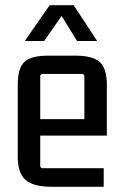

<svg xmlns="http://www.w3.org/2000/svg" viewBox="-20 -710 470 735"><path d="M262 -690 352 -553H275L216 -649L149 -553H75L170 -690ZM377 5H177Q108 5 78 -21Q48 -47 48 -110V-386Q48 -449 73.5 -473Q99 -497 165 -497H268Q334 -497 361.5 -473Q389 -449 389 -386V-191H134V-76Q134 -66 144 -66H377ZM144 -427Q134 -427 134 -417V-254H303V-417Q303 -427 293 -427Z"/></svg>

Font: Gemunu Libre Medium
Style: Regular
Weight: 500
Designer: Puspanada Ekanayake, Sola Matas, Pathum Egodawatta, Kosala Senevirathne
Foundry: mooniak
Version: Version 1.100